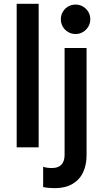

<svg xmlns="http://www.w3.org/2000/svg" viewBox="-20 -772 538 1006"><path d="M67.4 -752H182.6V0H67.4ZM206.1 208V101.6Q223.1 108.4 252.9 108.4Q285.2 108.4 301.8 90.6Q318.4 72.8 318.4 40V-520.5H433.6V41Q433.6 91.8 415.5 130.6Q397.5 169.4 359.9 191.7Q322.3 213.9 266.6 213.9Q233.9 213.9 206.1 208ZM298.8 -670.9Q298.8 -692.4 309.1 -710Q319.3 -727.5 336.9 -737.8Q354.5 -748 376 -748Q397 -748 414.6 -737.8Q432.1 -727.5 442.6 -710Q453.1 -692.4 453.1 -670.9Q453.1 -649.9 442.6 -632.3Q432.1 -614.7 414.6 -604.2Q397 -593.8 376 -593.8Q354.5 -593.8 336.9 -604.2Q319.3 -614.7 309.1 -632.3Q298.8 -649.9 298.8 -670.9Z"/></svg>

Font: Reddit Sans Chocolate SemiBold
Style: Regular
Weight: 600
Designer: Stephen Hutchings
Foundry: Reddit
Version: Version 1.011